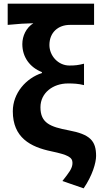

<svg xmlns="http://www.w3.org/2000/svg" viewBox="-20 -818 561 1049"><path d="M437 211C485 141 505 71 505 34C505 -49 472 -84 355 -106C254 -125 201 -146 201 -232C201 -311 270 -362 351 -362C381 -362 407 -361 439 -353V-470C408 -462 390 -460 359 -460C298 -460 250 -513 250 -572C250 -641 298 -682 362 -682H494V-798H22V-682C86 -688 114 -690 162 -691C123 -666 102 -622 102 -577C102 -506 143 -450 209 -424V-419C123 -391 50 -310 50 -210C50 -67 145 -15 262 9C351 28 376 41 376 72C376 103 356 126 321 171Z"/></svg>

Font: Noto Sans Mono CJK HK
Style: Bold
Weight: 700
Designer: Ryoko NISHIZUKA 西塚涼子 (kana, bopomofo & ideographs); Paul D. Hunt (Latin, Greek & Cyrillic); Sandoll Communications 산돌커뮤니
Foundry: Adobe
Version: Version 2.004;hotconv 1.0.118;makeotfexe 2.5.65603